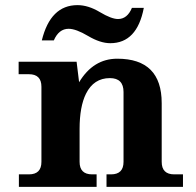

<svg xmlns="http://www.w3.org/2000/svg" viewBox="-20 -729 764 749"><path d="M693.8 0H395.5V-48.8H413.1Q461.9 -48.8 461.9 -97.7V-370.1Q461.9 -424.3 408.7 -424.3Q345.7 -424.3 315.4 -363.3Q290.5 -313 290.5 -226.1V-97.7Q290.5 -48.8 339.4 -48.8H356.9V0H53.7V-48.8H92.8Q141.6 -48.8 141.6 -97.7V-390.6Q141.6 -439.5 92.8 -439.5H52.7V-488.3H278.8L288.6 -408.2Q343.8 -500 437.5 -500Q610.8 -500 610.8 -326.7V-97.7Q610.8 -48.8 659.7 -48.8H693.8ZM410.2 -560.5Q371.1 -560.5 323.7 -588.6Q276.4 -616.7 247.6 -616.7Q209.5 -616.7 189.9 -571.3H143.1Q176.8 -709 282.2 -709Q324.2 -709 369.4 -681.9Q414.6 -654.8 440.4 -654.8Q476.6 -654.8 494.6 -698.2H541Q514.6 -560.5 410.2 -560.5Z"/></svg>

Font: Munson
Style: Bold
Weight: 700
Designer: Paul James MIller
Foundry: High-Logic / Made with FontCreator
Version: Version 2.10;May 5, 2019;FontCreator 11.5.0.2430 64-bit